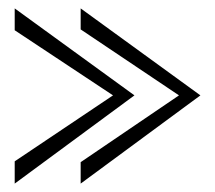

<svg xmlns="http://www.w3.org/2000/svg" viewBox="-20 -522 512 457"><path d="M172 -452 406 -295 172 -136V-85L457 -295L172 -502ZM15 -85 300 -295 15 -502V-450L249 -295L15 -138Z"/></svg>

Font: OSH Darker Grotesque
Style: Regular
Weight: 400
Designer: Gabriel Lam
Foundry: TypeRant
Version: Version 1.000;Glyphs 3.1.1 (3148)